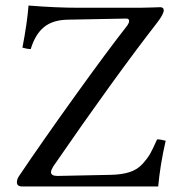

<svg xmlns="http://www.w3.org/2000/svg" viewBox="-20 -673 630 693"><path d="M551 0Q551 0 424 0H60Q41 0 41 -15Q41 -27 49 -38Q129 -157 248.5 -323.5Q368 -490 438 -579Q446 -590 446 -597Q446 -606 436 -606L225 -602Q170 -601 138.5 -575Q107 -549 91 -496Q78 -496 61 -501Q78 -590 83 -653Q182 -645 264 -645H485Q502 -645 528 -646Q554 -647 558 -647Q571 -647 571 -636Q571 -622 547 -591Q391 -390 172 -72Q164 -58 164 -52Q164 -38 187 -38H189L382 -42Q421 -43 448.5 -52Q476 -61 494.5 -81.5Q513 -102 522.5 -119Q532 -136 547 -170Q560 -170 578 -165Q558 -78 551 0Z"/></svg>

Font: Ponomar Unicode TT
Style: Regular
Weight: 400
Designer: Vladislav V. Dorosh, Yuri A.W. Shardt, Nikita Simmons, Aleksandr Andreev
Foundry: Ponomar Project
Version: 1.1